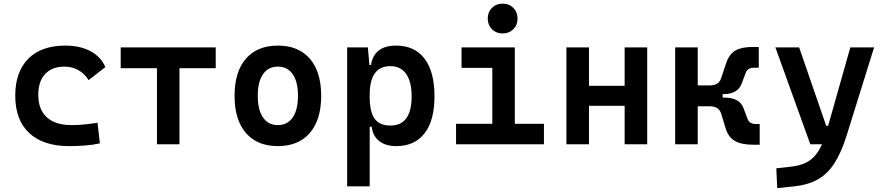

<svg xmlns="http://www.w3.org/2000/svg" viewBox="-20 -771 4728 1026"><path d="M349.1 9.8Q211.4 9.8 136.5 -59.8Q61.5 -129.4 61.5 -259.8Q61.5 -386.7 130.9 -457Q200.2 -527.3 329.1 -527.3Q407.7 -527.3 463.4 -497.6Q519 -467.8 543 -412.6L453.6 -342.8Q432.1 -377.4 398.7 -396.2Q365.2 -415 325.2 -415Q258.8 -415 221.7 -376Q184.6 -336.9 184.6 -264.6Q184.6 -185.5 230.5 -144Q276.4 -102.5 360.8 -102.5Q396.5 -102.5 431.9 -106Q467.3 -109.4 501 -115.2L513.7 -4.9Q473.6 3.9 431.6 6.8Q389.6 9.8 349.1 9.8Z M818.8 0V-406.7H625V-517.6H1132.8V-406.7H939V0Z M1464.8 9.8Q1354.5 9.8 1293.9 -60.5Q1233.4 -130.9 1233.4 -258.8Q1233.4 -387.2 1293.9 -457.3Q1354.5 -527.3 1464.8 -527.3Q1575.2 -527.3 1635.7 -457.3Q1696.3 -387.2 1696.3 -258.8Q1696.3 -130.9 1635.7 -60.5Q1575.2 9.8 1464.8 9.8ZM1464.8 -102.5Q1516.1 -102.5 1544.2 -143.3Q1572.3 -184.1 1572.3 -258.8Q1572.3 -334 1544.2 -374.5Q1516.1 -415 1464.8 -415Q1413.6 -415 1385.5 -374.5Q1357.4 -334 1357.4 -258.8Q1357.4 -184.1 1385.5 -143.3Q1413.6 -102.5 1464.8 -102.5Z M1835 224.6V-517.6H1945.8L1954.1 -423.8H1962.4Q1979 -527.3 2096.7 -527.3Q2195.8 -527.3 2248.8 -457.5Q2301.8 -387.7 2301.8 -256.3Q2301.8 -127 2248.8 -58.6Q2195.8 9.8 2097.2 9.8Q2041 9.8 2006.8 -16.8Q1972.7 -43.5 1965.8 -93.8H1955.6V224.6ZM1955.6 -251.5Q1955.6 -174.3 1981.7 -137.2Q2007.8 -100.1 2065.9 -100.1Q2179.7 -100.1 2179.7 -256.3Q2179.7 -334.5 2150.4 -376Q2121.1 -417.5 2065.9 -417.5Q1955.6 -417.5 1955.6 -265.6Z M2417 0V-109.4H2610.8V-408.2H2446.3V-517.6H2731V-109.4H2886.7V0ZM2666 -592.3Q2631.3 -592.3 2608.9 -614.7Q2586.4 -637.2 2586.4 -671.9Q2586.4 -706.5 2608.9 -729Q2631.3 -751.5 2666 -751.5Q2700.7 -751.5 2723.1 -729Q2745.6 -706.5 2745.6 -671.9Q2745.6 -637.2 2723.1 -614.7Q2700.7 -592.3 2666 -592.3Z M3317.9 0V-205.6H3127.4V0H3006.8V-517.6H3127.4V-312.5H3317.9V-517.6H3438.5V0Z M3587.9 0V-517.6H3708.5V-314.5H3769.5Q3798.3 -314.5 3813 -324.5Q3827.6 -334.5 3834 -354.5L3860.4 -433.6Q3876.5 -481.4 3909.2 -500.7Q3941.9 -520 4001 -520H4034.7V-409.2H4008.8Q3975.6 -409.2 3965.3 -382.8L3943.8 -325.7Q3923.8 -268.1 3845.2 -268.1H3841.8V-249.5H3850.1Q3933.6 -249.5 3953.6 -191.9L3975.1 -134.8Q3985.4 -108.4 4018.6 -108.4H4039.6V2.4H4005.9Q3943.4 2.4 3908.2 -17.1Q3873 -36.6 3857.9 -84L3834 -163.1Q3827.6 -183.1 3813 -193.1Q3798.3 -203.1 3769.5 -203.1H3708.5V0Z M4133.3 234.4 4128.4 128.4 4214.4 118.7Q4271.5 111.8 4309.1 84.7Q4346.7 57.6 4372.6 0H4310.1L4123.5 -517.6H4250.5L4395 -98.6H4405.3L4523.9 -517.6H4650.9L4503.9 -45.9Q4474.6 46.9 4437.3 103.8Q4399.9 160.6 4348.6 188.7Q4297.4 216.8 4226.1 224.6Z"/></svg>

Font: CaskaydiaCove NFP SemiBold
Style: Regular
Weight: 600
Designer: Aaron Bell
Foundry: Saja Typeworks
Version: Version 2111.001; VTT 6.35;Nerd Fonts 3.1.1